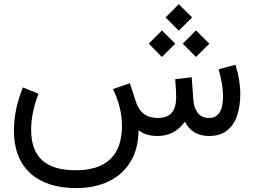

<svg xmlns="http://www.w3.org/2000/svg" viewBox="-20 -663 1239 936"><path d="M787.1 -578.1 851.6 -513.2 916.5 -578.1 851.6 -642.6ZM871.1 -450.2 935.5 -385.3 1000.5 -450.2 935.5 -514.6ZM705.1 -450.2 769.5 -385.3 834.5 -450.2 769.5 -514.6ZM747.6 0C803.2 0 848.1 -23.4 881.8 -69.8C904.8 -23.4 944.3 0 1000 0C1037.1 -0.5 1066.9 -9.8 1088.9 -28.3C1110.8 -46.4 1127 -71.3 1136.7 -102.1C1146.5 -132.8 1151.4 -166.5 1151.4 -203.6C1151.4 -249.5 1143.6 -297.4 1127.9 -347.2L1045.9 -325.2C1060.1 -273.4 1067.4 -230.5 1067.4 -196.3C1067.4 -124 1044.9 -87.9 999.5 -87.9C974.1 -87.9 955.6 -96.7 943.4 -113.8C931.2 -130.9 923.8 -151.4 922.4 -176.3L914.6 -286.6L834 -276.9C835.4 -255.9 836.9 -237.8 837.9 -223.6C838.4 -209 838.9 -197.8 838.9 -189.9C838.9 -157.2 832 -131.8 817.9 -114.3C803.7 -96.7 780.8 -87.9 748.5 -87.9C720.2 -88.4 697.8 -95.2 680.7 -108.4C663.6 -121.6 650.4 -141.1 642.1 -168L613.3 -257.3L530.8 -229C560.1 -168 574.7 -107.9 574.7 -48.8C574.2 23.9 555.2 77.6 517.1 113.3C479 148.9 423.3 167 350.6 167C275.9 167 221.2 150.9 185.5 118.2C149.9 85.9 131.8 36.6 131.8 -29.8C131.8 -85 143.6 -143.6 167.5 -206.1L91.8 -236.8C62.5 -165.5 47.9 -95.7 47.9 -27.3C47.9 64 74.7 133.3 127.9 181.6C181.2 230 255.9 253.9 352.1 253.9C411.1 253.9 463.4 243.2 508.8 221.7C554.2 200.2 589.8 168.5 615.7 126.5C641.6 85 654.8 33.2 655.3 -28.3C679.2 -9.3 710 0 747.6 0Z"/></svg>

Font: Vazir
Style: Regular
Weight: 400
Designer: Saber Rastikerdar
Foundry: Saber Rastikerdar
Version: Version 27.002;January 24, 2021;FontCreator 13.0.0.2683 64-b